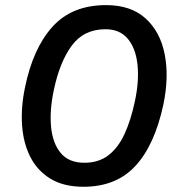

<svg xmlns="http://www.w3.org/2000/svg" viewBox="-20 -720 697 752"><path d="M307 11.5Q230 11.5 178.5 -19.5Q127 -50.5 99.2 -104.5Q71.5 -158.5 66.5 -228.8Q61.5 -299 78 -378Q109.5 -531.5 186 -615.8Q262.5 -700 395.5 -700Q492.5 -700 550 -648Q607.5 -596 625 -507.8Q642.5 -419.5 620 -311Q586 -152 510.5 -70.2Q435 11.5 307 11.5ZM310.5 -82.5Q366.5 -82.5 404.8 -112Q443 -141.5 467.8 -195.2Q492.5 -249 508 -322Q525.5 -403 518.5 -467.2Q511.5 -531.5 480.2 -568.5Q449 -605.5 393.5 -605.5Q308 -605.5 260.8 -541Q213.5 -476.5 190.5 -366Q174 -288 180 -223.5Q186 -159 217.8 -120.8Q249.5 -82.5 310.5 -82.5Z"/></svg>

Font: Commissioner Medium
Style: Italic
Weight: 500
Italic angle: -12°
Designer: Kostas Bartsokas
Foundry: Kostas Bartsokas
Version: Version 1.000; ttfautohint (v1.8.3)